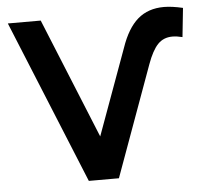

<svg xmlns="http://www.w3.org/2000/svg" viewBox="-51 -766 878 820"><g transform="rotate(-5 388.0 -356.0)"><path d="M11 -700H152L362 -185L496 -553Q524 -635 568.5 -673.5Q613 -712 681 -712Q715 -712 762 -701L749 -577Q725 -583 706 -583Q668 -583 643.5 -557.5Q619 -532 598 -474L426 0H297Z"/></g></svg>

Font: Montserrat Alternates SemiBold
Style: Regular
Weight: 600
Designer: Julieta Ulanovsky
Foundry: Julieta Ulanovsky
Version: Version 7.200